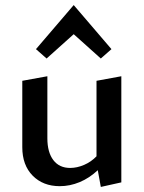

<svg xmlns="http://www.w3.org/2000/svg" viewBox="-20 -729 568 758"><path d="M459 -428V-9L378 9L366 -57Q333 -26 294.5 -10Q256 6 216 6Q150 6 109 -35.5Q68 -77 68 -148V-410L167 -428V-183Q167 -128 190.5 -97Q214 -66 257 -66Q284 -66 312 -78Q340 -90 361 -112V-410ZM122 -535 271 -709 420 -535 378 -498 271 -594 164 -498Z"/></svg>

Font: Ysabeau Semibold
Style: Regular
Weight: 600
Designer: Christian Thalmann (Catharsis Fonts)
Version: Version 0.003